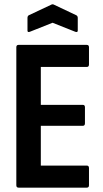

<svg xmlns="http://www.w3.org/2000/svg" viewBox="-20 -861 474 881"><path d="M65.3 0Q54.9 0 54.9 -10.9V-644.1Q54.9 -655 64.8 -655H378.4Q388.3 -655 388.3 -644.1V-565.3Q388.3 -553.8 378.4 -553.8H167.3V-379.9H359.9Q369.8 -379.9 369.8 -369V-295.1Q369.8 -283.7 359.9 -283.7H167.3V-101.2H378.4Q388.3 -101.2 388.3 -89.7V-10.9Q388.3 0 378.4 0ZM117 -715.2Q106.1 -711.2 106.1 -720.7V-778.5Q106.1 -787.5 112 -790.9L214.7 -839.3Q221.2 -843.3 228.1 -839.3L330.3 -790.9Q336.8 -787.5 336.8 -778.5V-720.7Q336.8 -711.2 325.4 -715.2L221.2 -756.6Z"/></svg>

Font: Sofia Sans Condensed
Style: Regular
Weight: 400
Designer: Botio Nikoltchev, Ani Petrova
Foundry: lettersoup
Version: Version 4.100